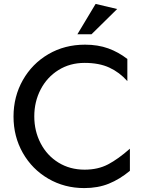

<svg xmlns="http://www.w3.org/2000/svg" viewBox="-20 -946 739 980"><path d="M412 -80Q337 -80 278.5 -116Q220 -152 187.5 -214.5Q155 -277 155 -352Q155 -427 187.5 -489.5Q220 -552 278.5 -588.5Q337 -625 412 -625Q486 -625 538 -601Q590 -577 630 -532V-645Q585 -680 532.5 -699Q480 -718 414 -718Q310 -718 227 -669.5Q144 -621 96.5 -537Q49 -453 49 -351Q49 -249 96.5 -165.5Q144 -82 226.5 -34Q309 14 410 14Q480 14 535.5 -8.5Q591 -31 643 -74V-187Q583 -134 531.5 -107Q480 -80 412 -80ZM375 -771H447L578 -900L468 -926Z"/></svg>

Font: Geom
Style: Regular
Weight: 400
Version: Version 1.102